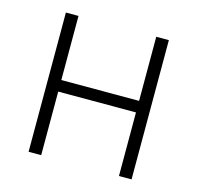

<svg xmlns="http://www.w3.org/2000/svg" viewBox="-84 -618 726 706"><g transform="rotate(15 279.5 -265.0)"><path d="M83 0V-530H131V-286H427V-530H475V0H427V-242H131V0Z"/></g></svg>

Font: Geist ExtLt
Style: Regular
Weight: 400
Designer: Basement.studio, Andrés Briganti, Mateo Zaragoza
Foundry: Basement.studio, Vercel, Andrés Briganti, Guido Ferreyra, Mateo Zaragoza
Version: Version 1.401